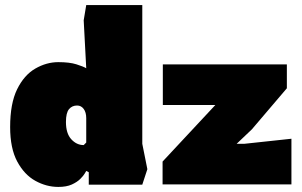

<svg xmlns="http://www.w3.org/2000/svg" viewBox="-20 -727 1189 757"><path d="M210 10Q163 10 119.5 -14Q76 -38 48 -90Q20 -142 20 -226Q20 -319 47.5 -375Q75 -431 119 -456.5Q163 -482 210 -482Q254 -482 281 -473.5Q308 -465 320 -458L310 -647L320 -707H541V-160L561 -60L541 1H330V-48L320 -53Q320 -53 314.5 -43.5Q309 -34 296.5 -21.5Q284 -9 263 0.5Q242 10 210 10ZM310 -155 320 -165V-261Q320 -284 310 -297.5Q300 -311 284 -311Q264 -311 252 -296.5Q240 -282 240 -246Q240 -201 261 -178Q282 -155 310 -155ZM621 0V-90L829 -313H622V-473H1111V-379L973 -217L913 -160H943L1129 -180V0Z"/></svg>

Font: Rowdies
Style: Bold
Weight: 700
Designer: Jaikishan Patel
Version: Version 1.000; ttfautohint (v1.8.3)